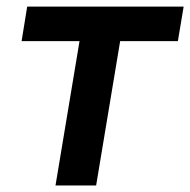

<svg xmlns="http://www.w3.org/2000/svg" viewBox="-20 -566 581 586"><path d="M45.9 -440.4 63 -545.9H540.5L522.9 -440.4H346.7L273.4 0H149.4L222.7 -440.4Z"/></svg>

Font: Inter Tight SemiBold
Style: Italic
Weight: 600
Italic angle: -9.39999°
Designer: Rasmus Andersson
Foundry: rsms
Version: Version 3.004